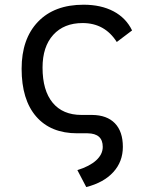

<svg xmlns="http://www.w3.org/2000/svg" viewBox="-20 -547 626 802"><path d="M340.3 234.4 303.2 163.6Q354 147.9 381.6 122.8Q409.2 97.7 409.2 66.4Q409.2 10.7 346.2 9.8H302.7Q191.9 9.8 131.1 -60.3Q70.3 -130.4 70.3 -259.8Q70.3 -384.8 138.7 -456.1Q207 -527.3 329.1 -527.3Q401.9 -527.3 454.1 -499.8Q506.3 -472.2 531.7 -419.9L467.8 -371.6Q417.5 -450.7 325.2 -450.7Q247.1 -450.7 202.4 -401.4Q157.7 -352.1 157.7 -264.6Q157.7 -168.9 200 -117.9Q242.2 -66.9 320.3 -66.9H364.3Q426.8 -66.4 460 -32Q493.2 2.4 493.2 66.4Q493.2 128.4 453.1 172.1Q413.1 215.8 340.3 234.4Z"/></svg>

Font: Cascadia Mono SemiLight
Style: Regular
Weight: 350
Monospace: yes
Designer: Aaron Bell
Foundry: Saja Typeworks
Version: Version 2404.023; ttfautohint (v1.8.4)